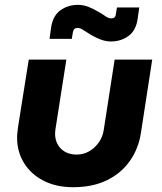

<svg xmlns="http://www.w3.org/2000/svg" viewBox="-20 -758 665 790"><path d="M606.3 -512.7 560 -212Q550.3 -147.3 514.7 -96.3Q479 -45.3 420.2 -16.5Q361.3 12.3 281 12.3Q211 12.3 159 -14.5Q107 -41.3 78.7 -87.5Q50.3 -133.7 50.3 -192Q50.3 -201.7 51.8 -213.8Q53.3 -226 54.3 -236L98.3 -512.7H253L208.7 -229.7Q207.7 -224.3 207.2 -218.3Q206.7 -212.3 206.7 -208Q206.7 -170.3 230.8 -146.2Q255 -122 295.3 -122Q323.7 -122 347.2 -135.7Q370.7 -149.3 386.8 -172.5Q403 -195.7 407 -224.3L451.7 -512.7ZM436 -587.3Q420.7 -587.3 406.2 -591.5Q391.7 -595.7 379 -601.7Q366.3 -607.7 355.7 -613.7Q338.3 -624 324.3 -633.5Q310.3 -643 299.3 -643Q291 -643 286.5 -639Q282 -635 280 -625.7L275.3 -598H183.7L190.3 -645Q197.7 -693.7 228.7 -715.8Q259.7 -738 300.7 -738Q324 -738 344.7 -729.5Q365.3 -721 381 -711.7Q398.7 -702 412.5 -692.2Q426.3 -682.3 437.3 -682.3Q446 -682.3 450.8 -686.3Q455.7 -690.3 456.7 -699.7L461.3 -727.3H553L546.3 -680.3Q539.3 -631.7 508.2 -609.5Q477 -587.3 436 -587.3Z"/></svg>

Font: MuseoModerno Thin
Style: Italic
Weight: 100
Italic angle: -9°
Designer: Pablo Cosgaya, Héctor Gatti, Marcela Romero, and the Authors of The MuseoModerno Project.
Foundry: Omnibus-Type Team
Version: Version 1.003